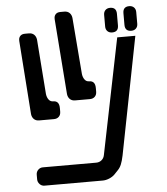

<svg xmlns="http://www.w3.org/2000/svg" viewBox="-58 -816 844 971"><g transform="rotate(-5 364.0 -330.0)"><path d="M560 -611 441 -24Q438 -8 426.5 1.5Q415 11 399 11H128Q114 11 104 21Q94 31 94 46V69Q94 83 104 93.5Q114 104 128 104H424Q440 104 457 97Q474 90 485 79L504 59Q515 48 522 31.5Q529 15 535 -14L652 -611ZM634 -638Q649 -638 658 -647Q667 -656 667 -671V-730Q667 -745 658 -754Q649 -763 634 -763Q602 -763 602 -730V-671Q602 -638 634 -638ZM537 -638Q569 -638 569 -671V-730Q569 -763 537 -763Q522 -763 513 -754Q504 -745 504 -730V-671Q504 -656 513 -647Q522 -638 537 -638ZM92 -262Q94 -246 104 -236.5Q114 -227 130 -227H205Q221 -227 230.5 -236.5Q240 -246 240 -262V-280Q240 -317 209 -317Q195 -317 186.5 -328.5Q178 -340 176 -357L155 -635Q153 -651 143 -660.5Q133 -670 117 -670H97Q81 -670 73 -661.5Q65 -653 65 -641Q65 -640 65 -638.5Q65 -637 65 -635ZM282 -347Q284 -331 294 -321.5Q304 -312 320 -312H395Q411 -312 420.5 -321.5Q430 -331 430 -347V-365Q430 -402 399 -402Q385 -402 376.5 -413.5Q368 -425 366 -442L343 -729Q341 -745 331 -754.5Q321 -764 305 -764H285Q269 -764 261 -755.5Q253 -747 253 -735Q253 -734 253 -732.5Q253 -731 253 -729Z"/></g></svg>

Font: WD-XL Lubrifont TC
Style: Regular
Weight: 400
Designer: [WD-XL Lubrifont] Copyright 2020-2022 (c) NightFurySL2001, Skr-ZERO; [ZCOOL QingKe HuangYou] Copyright 2018-2022 (c) The
Version: Version 2.001;hotconv 1.1.1;makeotfexe 2.6.0